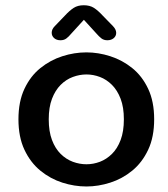

<svg xmlns="http://www.w3.org/2000/svg" viewBox="-20 -682 624 713"><path d="M301 10.5Q256 10.5 211.5 -3.8Q167 -18 130 -48.2Q93 -78.5 70.8 -125.8Q48.5 -173 48.5 -239Q48.5 -305 70.8 -352.2Q93 -399.5 130 -429.2Q167 -459 211.5 -473.2Q256 -487.5 301 -487.5Q345 -487.5 389.5 -473.2Q434 -459 471 -429.2Q508 -399.5 530.2 -352.2Q552.5 -305 552.5 -239Q552.5 -173 530.2 -125.8Q508 -78.5 471 -48.2Q434 -18 389.5 -3.8Q345 10.5 301 10.5ZM301 -72Q326.5 -72 351 -81.2Q375.5 -90.5 395.8 -110.5Q416 -130.5 428 -162.2Q440 -194 440 -239Q440 -283.5 428 -315Q416 -346.5 395.8 -366.8Q375.5 -387 351 -396.2Q326.5 -405.5 301 -405.5Q275.5 -405.5 250.5 -396.2Q225.5 -387 205.2 -366.8Q185 -346.5 173 -315Q161 -283.5 161 -239Q161 -194 173 -162.2Q185 -130.5 205.2 -110.5Q225.5 -90.5 250.5 -81.2Q275.5 -72 301 -72ZM399.5 -585Q411.5 -572.5 411.5 -560Q411.5 -548 402.2 -540.2Q393 -532.5 378.5 -532.5Q365.5 -532.5 356.5 -539.5Q347.5 -546.5 338.5 -557L291.5 -608.5L244.5 -557Q235 -545.5 226.2 -539Q217.5 -532.5 204.5 -532.5Q190 -532.5 181 -540.5Q172 -548.5 172 -560.5Q172 -573.5 183.5 -585L221 -624Q238.5 -643 253.8 -652.8Q269 -662.5 291 -662.5Q313.5 -662.5 328.8 -652.8Q344 -643 361.5 -624Z"/></svg>

Font: Sono Medium
Style: Regular
Weight: 500
Designer: Tyler Finck
Foundry: Tyler Finck
Version: Version 2.112